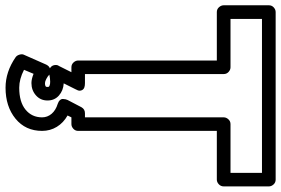

<svg xmlns="http://www.w3.org/2000/svg" viewBox="-222 -582 1033 706"><g transform="rotate(90 295.0 -229.5)"><path d="M-38.1 -535.2V-701.2Q-38.1 -711.9 -30.3 -719Q-22.5 -726.1 -13.2 -726.1H603Q613.8 -726.1 620.8 -718.3Q627.9 -710.4 627.9 -701.2V-535.2Q627.9 -524.4 620.1 -517.1Q612.3 -509.8 603 -509.8H423.8V0Q423.8 10.7 416 17.8Q408.2 24.9 398.9 24.9H374L367.2 39.1Q394 54.2 408.9 78.6Q423.8 103 423.8 132.8Q423.8 193.8 378.9 230.5Q334 267.1 265.1 267.1Q206.5 267.1 152.8 230Q146 225.1 143.3 215.3Q140.6 205.6 144 199.2L180.2 117.2Q185.5 106.9 193.8 104Q183.6 98.1 181.9 87.4Q180.2 76.7 185.1 70.8L208 24.9H189.9Q179.2 24.9 172.1 17.1Q165 9.3 165 0V-509.8H-13.2Q-23.9 -509.8 -31 -517.8Q-38.1 -525.9 -38.1 -535.2ZM12.2 -560.1H189.9Q199.2 -560.1 207 -553Q214.8 -545.9 214.8 -535.2V-24.9H248Q267.6 -24.9 272.9 -15.9Q278.3 -6.8 274.4 2L270 11.2L249 53.2Q275.4 54.7 293.7 70.8Q312 86.9 312 112.8Q312 138.7 293.2 155.3Q274.4 171.9 248 171.9Q233.4 171.9 213.9 164.1L199.2 199.2Q233.4 216.8 265.1 216.8Q317.4 216.8 345.7 193.6Q374 170.4 374 132.8Q374 113.3 361.1 97.9Q348.1 82.5 324.2 75.2Q315.4 72.3 310.8 67.1Q306.2 62 306.4 56.2Q306.6 50.3 307.6 46.4Q308.6 42.5 310.1 39.1L336.9 -12.2Q344.2 -24.9 358.9 -24.9H374V-535.2Q374 -544.4 381.1 -552.2Q388.2 -560.1 398.9 -560.1H578.1V-675.8H12.2ZM216.8 106Q223.1 112.3 232.7 117.2Q242.2 122.1 248 122.1Q254.9 122.1 258.1 120.6Q261.2 119.1 261.7 117.7Q262.2 116.2 262.2 112.8Q262.2 109.9 261.7 108.4Q261.2 106.9 256.6 105Q252 103 243.2 103Q231.4 103 216.8 106Z"/></g></svg>

Font: Trueno ExtraBold Outline
Style: Regular
Weight: 800
Width: 6
Designer: Julieta Ulanovsky
Foundry: Julieta Ulanovsky
Version: Version 3.001b | FøM Fix